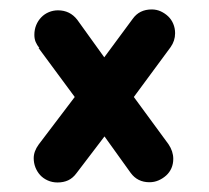

<svg xmlns="http://www.w3.org/2000/svg" viewBox="-20 -460 446 409"><path d="M64 -357.4Q58.6 -364.3 55.9 -370.8Q53.2 -377.4 53.2 -385.7Q53.2 -397 57.1 -406.5Q61 -416 67.9 -423.1Q74.7 -430.2 84 -434.1Q93.3 -438 103.5 -438Q128.9 -438 144.5 -418L202.1 -337.9L262.7 -419.9Q276.9 -439.9 303.2 -439.9Q313.5 -439.9 322.5 -435.8Q331.5 -431.6 338.4 -425Q345.2 -418.5 349.1 -409.2Q353 -399.9 353 -389.2Q353 -373 343.3 -359.4L265.1 -253.4L338.9 -152.8Q349.1 -137.7 349.1 -121.6Q349.1 -110.8 345.2 -101.8Q341.3 -92.8 334 -86.2Q326.7 -79.6 317.6 -75.7Q308.6 -71.8 298.3 -71.8Q272.9 -71.8 258.3 -91.8L202.6 -169.4L143.1 -91.3Q135.3 -80.6 125.2 -75.9Q115.2 -71.3 102.5 -71.3Q91.3 -71.3 81.5 -75.7Q71.8 -80.1 65.4 -87.2Q59.1 -94.2 55.4 -103.5Q51.8 -112.8 51.8 -123Q51.8 -137.7 62.5 -152.3L139.2 -253.4L62 -357.9Z"/></svg>

Font: TGL 0-17
Style: Regular
Weight: 400
Designer: Peter Wiegel
Foundry: Peter Wiegel
Version: Version 1.003 2010